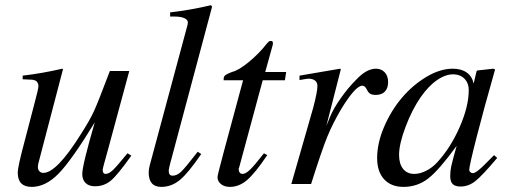

<svg xmlns="http://www.w3.org/2000/svg" viewBox="-20 -713 1957 744"><path d="M474.1 -119.1 488.8 -109.9Q436 -35.2 409.7 -13.2Q383.3 8.8 348.1 8.8Q324.7 8.8 311.8 -3.7Q298.8 -16.1 298.8 -39.1Q298.8 -72.3 347.2 -238.8Q257.8 -92.3 207.3 -40.5Q156.7 11.2 103 11.2Q48.8 11.2 48.8 -43.9Q48.8 -67.4 76.2 -168.9L113.8 -313Q128.9 -367.7 128.9 -380.9Q128.9 -385.7 126 -391.6Q123 -397.5 119.1 -399.9Q111.8 -403.3 105.2 -404.1Q98.6 -404.8 67.9 -405.8V-419.9Q143.6 -428.7 221.2 -446.8L224.1 -444.8L127.9 -77.1L127 -67.9Q126 -57.1 132.1 -50Q138.2 -43 147.9 -43Q199.2 -43 292 -190.9Q327.6 -246.1 344.2 -282.5Q360.8 -318.8 405.8 -438H481L398.9 -134.8Q377.9 -60.5 377.9 -55.2Q377.9 -39.1 389.2 -39.1Q401.9 -39.1 417.5 -54Q433.1 -68.8 474.1 -119.1Z M746.1 -125 759.8 -116.2Q709.5 -42.5 677 -15.6Q644.5 11.2 605 11.2Q556.2 11.2 556.2 -44.9Q556.2 -56.6 560.1 -71.8L704.1 -606.9Q708 -618.7 708 -626Q708 -636.7 694.1 -642.8Q680.2 -648.9 655.8 -648.9H639.2V-665Q716.8 -673.8 797.9 -692.9L801.8 -687L645 -100.1V-98.1Q644 -97.2 642.1 -89.8Q633.8 -59.1 633.8 -50.8Q633.8 -32.2 648.9 -32.2Q665.5 -32.2 681.9 -47.6Q698.2 -63 746.1 -125Z M1088.9 -434.1 1084 -401.9H998L906.7 -64Q904.8 -60.1 904.8 -58.1Q904.8 -49.3 908.9 -44.2Q913.1 -39.1 919.9 -39.1Q932.1 -39.1 949.2 -55.7Q966.3 -72.3 1002.9 -119.1L1015.6 -111.8Q967.8 -41 937 -14.9Q906.2 11.2 870.6 11.2Q850.1 11.2 836.4 0.5Q822.8 -10.3 822.8 -26.9Q822.8 -33.7 846.7 -123L921.9 -401.9H846.7V-408.2Q846.7 -416.5 853.5 -421.9Q860.4 -427.2 878.9 -434.1Q904.3 -439.9 944.6 -473.1Q984.9 -506.3 1014.6 -544.9Q1022.5 -554.2 1026.9 -554.2H1029.8H1031.7Q1037.6 -554.2 1037.6 -543.9Q1037.6 -541 1036.6 -538.1L1007.8 -434.1Z M1185.5 0H1108.9L1193.8 -295.9Q1210 -357.4 1210 -379.9Q1210 -393.6 1200.7 -400.9Q1191.4 -408.2 1174.8 -408.2Q1170.9 -408.2 1140.6 -402.8V-419.9Q1249 -438 1297.9 -446.8L1300.8 -444.8L1244.6 -225.1L1259.8 -262.2Q1272 -292 1300.3 -332.3Q1328.6 -372.6 1359.9 -403.8Q1399.9 -446.8 1436.5 -446.8Q1457.5 -446.8 1470.7 -432.9Q1483.9 -418.9 1483.9 -395Q1483.9 -371.1 1471.4 -358.2Q1459 -345.2 1436.5 -345.2Q1421.4 -345.2 1414.1 -349.9Q1406.7 -354.5 1400.9 -367.2Q1394 -380.9 1383.8 -380.9Q1357.9 -380.9 1303.7 -293Q1269 -234.4 1247.8 -182.1Q1226.6 -129.9 1185.5 0Z M1894.5 -111.8 1906.7 -101.1Q1848.6 -32.2 1822 -11.2Q1795.4 9.8 1764.6 9.8Q1743.7 9.8 1734.1 0.2Q1724.6 -9.3 1724.6 -30.8Q1724.6 -49.8 1728.3 -67.4Q1731.9 -85 1749.5 -147.9Q1681.2 -53.7 1639.2 -21.2Q1597.2 11.2 1543.5 11.2Q1495.6 11.2 1468.5 -18.3Q1441.4 -47.9 1441.4 -100.1Q1441.4 -158.7 1468.5 -221.7Q1495.6 -284.7 1537.1 -333.7Q1578.6 -382.8 1631.8 -414.8Q1685.1 -446.8 1734.4 -446.8Q1767.6 -446.8 1788.6 -431.9Q1809.6 -417 1815.4 -389.2L1826.7 -437L1829.6 -439.9L1891.6 -446.8L1898.4 -443.8Q1897 -438 1892.6 -422.9Q1856 -294.9 1827.1 -182.4Q1798.3 -69.8 1798.3 -55.2Q1798.3 -49.8 1802.5 -45.9Q1806.6 -42 1812.5 -42Q1826.2 -42 1865.7 -83ZM1740.7 -424.8Q1709.5 -426.8 1675.3 -403.8Q1641.1 -380.9 1610.4 -336.9Q1576.7 -288.1 1551.5 -221.4Q1526.4 -154.8 1526.4 -112.8Q1526.4 -78.1 1542 -58.6Q1557.6 -39.1 1585.4 -39.1Q1606.9 -39.1 1630.9 -51Q1654.8 -63 1673.3 -83Q1726.1 -140.1 1761.2 -220.5Q1796.4 -300.8 1796.4 -363.8Q1796.4 -390.1 1781.2 -406.7Q1766.1 -423.3 1740.7 -424.8Z"/></svg>

Font: Accordance
Style: Italic
Weight: 400
Italic angle: -11°
Version: Version 1.2 (build January 31, 2020) Miklal Software Solutio